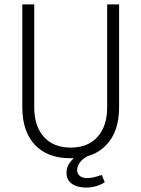

<svg xmlns="http://www.w3.org/2000/svg" viewBox="-20 -706 640 869"><path d="M297 10Q195 10 138 -50.5Q81 -111 81 -220V-686H135V-220Q135 -135 178.5 -86.5Q222 -38 300 -38Q378 -38 421.5 -86.5Q465 -135 465 -220V-686H519V-220Q519 -111 462 -51Q427 -13 375 1Q353 14 341 30Q329 48 329 64Q329 79 340.5 89.5Q352 100 374 100Q392 100 408.5 95.5Q425 91 441 86L454 119Q435 131 413.5 137Q392 143 370 143Q349 143 328.5 137Q308 131 294.5 116Q281 101 281 76Q281 50 296 30Q305 18 314 10Q309 10 303 10Z"/></svg>

Font: Chivo Mono Medium Thin
Style: Regular
Weight: 250
Monospace: yes
Version: Version 1.008